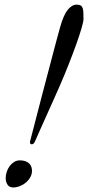

<svg xmlns="http://www.w3.org/2000/svg" viewBox="-20 -804 396 841"><path d="M243.2 -684.6Q258.3 -738.3 276.6 -761Q294.9 -783.7 316.4 -783.7Q327.1 -783.7 333.3 -780Q339.4 -776.4 342 -768.6Q344.7 -760.7 345.2 -748.8Q345.7 -736.8 345.7 -720.2Q345.7 -710 337.4 -681.2Q329.1 -652.3 314.9 -612.5Q300.8 -572.8 282.2 -525.6Q263.7 -478.5 243.2 -431.2Q231 -403.3 216.8 -371.6Q202.6 -339.8 188 -307.4Q173.3 -274.9 159.2 -243.2Q145 -211.4 132.8 -183.6Q130.4 -177.7 126.5 -174.8Q122.6 -171.9 119.1 -171.9Q111.3 -171.9 111.3 -181.2Q111.3 -182.6 111.6 -183.8Q111.8 -185.1 112.3 -187L165 -390.1Q175.8 -431.2 187 -473.6Q198.2 -516.1 208.5 -555.4Q218.8 -594.7 227.8 -628.2Q236.8 -661.6 243.2 -684.6ZM37.6 17.1Q20.5 17.1 12.7 4.6Q4.9 -7.8 4.9 -23.4Q4.9 -36.6 9.3 -50.5Q13.7 -64.5 21.7 -75.7Q29.8 -86.9 41.3 -94.2Q52.7 -101.6 66.9 -101.6Q81.5 -101.6 91.8 -97.7Q102.1 -93.8 108.4 -87.4Q114.7 -81.1 117.4 -72.8Q120.1 -64.5 120.1 -55.7Q120.1 -40.5 112.5 -27.3Q105 -14.2 93 -4.2Q81.1 5.9 66.4 11.5Q51.8 17.1 37.6 17.1Z"/></svg>

Font: Meddon
Style: Regular
Weight: 400
Designer: Vernon Adams
Foundry: Vernon Adams
Version: Version 1.000